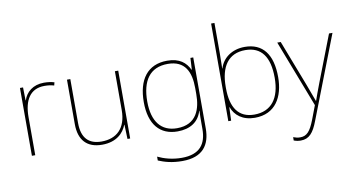

<svg xmlns="http://www.w3.org/2000/svg" viewBox="-91 -995 2706 1472"><g transform="rotate(-10 1262.0 -258.5)"><path d="M278 -536C193 -536 138 -488 119 -427H117L115 -528H91V0H117V-297C117 -428 167 -511 278 -511C308 -511 328 -508 353 -501L359 -525C335 -532 310 -536 278 -536Z M856 -528H830V-226C830 -82 752 -15 637 -15C538 -15 483 -68 483 -186V-528H457V-182C457 -57 519 10 637 10C749 10 806 -50 829 -111H831L835 0H856Z M1238 -538C1084 -538 1007 -430 1007 -256C1007 -81 1088 10 1224 10C1323 10 1390 -34 1414 -117H1416C1414 -78 1414 -56 1414 -17V25C1414 140 1362 215 1221 215C1146 215 1083 196 1035 173V203C1083 223 1140 240 1221 240C1381 240 1440 152 1440 25V-528H1418L1413 -437H1411C1383 -495 1335 -538 1238 -538ZM1238 -513C1373 -513 1414 -419 1414 -294V-246C1414 -136 1380 -15 1224 -15C1102 -15 1034 -99 1034 -256C1034 -417 1098 -513 1238 -513Z M1646 -525V-760H1620V0H1642L1646 -104H1648C1672 -38 1731 10 1826 10C1987 10 2055 -114 2055 -266C2055 -444 1982 -539 1842 -539C1741 -539 1668 -483 1646 -406H1644C1645 -439 1646 -493 1646 -525ZM1842 -514C1966 -514 2028 -430 2028 -266C2028 -106 1958 -15 1826 -15C1705 -15 1646 -98 1646 -253V-263C1646 -419 1709 -514 1842 -514Z M2094 -528 2295 -6 2254 102C2221 187 2193 218 2142 218C2121 218 2107 214 2088 207V233C2107 240 2123 243 2142 243C2207 243 2242 202 2275 115L2524 -528H2497L2358 -168C2335 -108 2320 -66 2310 -37H2308C2298 -65 2282 -108 2258 -172L2121 -528Z"/></g></svg>

Font: Noto Sans Arabic Thin
Style: Regular
Weight: 100
Designer: Monotype Design Team, Nadine Chahine, Nizar Qandah and Khaled Hosny
Foundry: Monotype Imaging Inc.
Version: Version 2.012